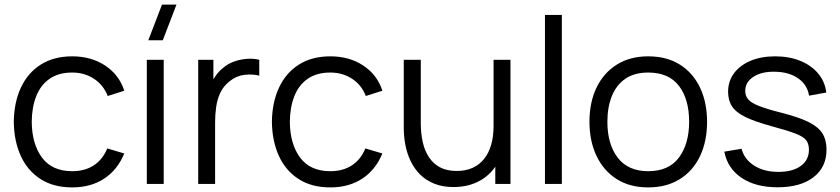

<svg xmlns="http://www.w3.org/2000/svg" viewBox="-20 -800 3655 835"><path d="M294 15Q212.5 15 156 -21.5Q99.5 -58 70.2 -122.2Q41 -186.5 40 -270Q41 -355 71 -419.2Q101 -483.5 157.5 -519.2Q214 -555 294.5 -555Q376.5 -555 437.2 -515Q498 -475 520.5 -405.5L448.5 -382.5Q429.5 -431 388.2 -457.8Q347 -484.5 294 -484.5Q234.5 -484.5 195.5 -457.2Q156.5 -430 137.5 -381.5Q118.5 -333 118 -270Q119 -173 163 -114.2Q207 -55.5 294 -55.5Q349 -55.5 387.8 -80.8Q426.5 -106 446.5 -154.5L520.5 -132.5Q490.5 -60.5 432.5 -22.8Q374.5 15 294 15Z M688 -625H625L684.5 -780H747.5ZM618.5 0V-540H692V0Z M842 0V-540H908V-410L895 -427Q904 -451 918.5 -471.2Q933 -491.5 950 -504.5Q971 -523 999 -532.8Q1027 -542.5 1055.5 -544.2Q1084 -546 1107.5 -540V-471Q1078 -478.5 1043 -474.5Q1008 -470.5 978.5 -446.5Q951.5 -425.5 938 -396.2Q924.5 -367 920 -334.2Q915.5 -301.5 915.5 -269.5V0Z M1416.5 15Q1335 15 1278.5 -21.5Q1222 -58 1192.8 -122.2Q1163.5 -186.5 1162.5 -270Q1163.5 -355 1193.5 -419.2Q1223.5 -483.5 1280 -519.2Q1336.5 -555 1417 -555Q1499 -555 1559.8 -515Q1620.5 -475 1643 -405.5L1571 -382.5Q1552 -431 1510.8 -457.8Q1469.5 -484.5 1416.5 -484.5Q1357 -484.5 1318 -457.2Q1279 -430 1260 -381.5Q1241 -333 1240.5 -270Q1241.5 -173 1285.5 -114.2Q1329.5 -55.5 1416.5 -55.5Q1471.5 -55.5 1510.2 -80.8Q1549 -106 1569 -154.5L1643 -132.5Q1613 -60.5 1555 -22.8Q1497 15 1416.5 15Z M1952.5 13.5Q1904 13.5 1867.8 -1.5Q1831.5 -16.5 1806.2 -42Q1781 -67.5 1765.5 -100.2Q1750 -133 1743 -169.8Q1736 -206.5 1736 -243V-540H1810V-264.5Q1810 -220 1818.5 -182Q1827 -144 1845.8 -115.8Q1864.5 -87.5 1894.2 -72Q1924 -56.5 1966.5 -56.5Q2005.5 -56.5 2035.2 -70Q2065 -83.5 2085.2 -108.8Q2105.5 -134 2116 -170.2Q2126.5 -206.5 2126.5 -252L2178.5 -240.5Q2178.5 -157.5 2149.5 -101Q2120.5 -44.5 2069.5 -15.5Q2018.5 13.5 1952.5 13.5ZM2134 0V-133H2126.5V-540H2200V0Z M2350 0V-735H2423.5V0Z M2799 15Q2718.5 15 2661.5 -21.5Q2604.5 -58 2574 -122.5Q2543.5 -187 2543.5 -270.5Q2543.5 -355.5 2574.5 -419.5Q2605.5 -483.5 2662.8 -519.2Q2720 -555 2799 -555Q2880 -555 2937.2 -518.8Q2994.5 -482.5 3024.8 -418.2Q3055 -354 3055 -270.5Q3055 -185.5 3024.5 -121.2Q2994 -57 2936.5 -21Q2879 15 2799 15ZM2799 -55.5Q2889 -55.5 2933 -115.2Q2977 -175 2977 -270.5Q2977 -368.5 2932.8 -426.5Q2888.5 -484.5 2799 -484.5Q2738.5 -484.5 2699.2 -457.2Q2660 -430 2640.8 -381.8Q2621.5 -333.5 2621.5 -270.5Q2621.5 -173 2666.5 -114.2Q2711.5 -55.5 2799 -55.5Z M3361.5 14.5Q3266.5 14.5 3205.2 -26.5Q3144 -67.5 3130 -140.5L3205 -153Q3217 -107 3259.8 -79.8Q3302.5 -52.5 3365.5 -52.5Q3427 -52.5 3462.5 -78.2Q3498 -104 3498 -148.5Q3498 -173.5 3486.8 -189.2Q3475.5 -205 3441 -218.5Q3406.5 -232 3338 -250.5Q3264.5 -270.5 3223 -290.5Q3181.5 -310.5 3164 -336.8Q3146.5 -363 3146.5 -401Q3146.5 -447 3172.5 -481.8Q3198.5 -516.5 3244.5 -535.8Q3290.5 -555 3351.5 -555Q3412.5 -555 3460.8 -535.2Q3509 -515.5 3538.5 -480Q3568 -444.5 3573.5 -397.5L3498.5 -384Q3491 -431.5 3451.2 -459.2Q3411.5 -487 3350.5 -488Q3293 -489.5 3257 -466.2Q3221 -443 3221 -404.5Q3221 -383 3234 -367.8Q3247 -352.5 3281.2 -339Q3315.5 -325.5 3379 -309.5Q3453.5 -290.5 3496 -269.5Q3538.5 -248.5 3556.5 -220Q3574.5 -191.5 3574.5 -149.5Q3574.5 -73 3517.8 -29.2Q3461 14.5 3361.5 14.5Z"/></svg>

Font: Manrope ExtraLight
Style: Regular
Weight: 400
Version: Version 4.504